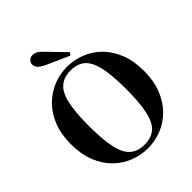

<svg xmlns="http://www.w3.org/2000/svg" viewBox="-246 -1011 1162 1162"><g transform="rotate(-45 334.5 -430.0)"><path d="M335 17Q274 17 218 -5Q162 -27 117.5 -70.5Q73 -114 47 -179Q21 -244 21 -331Q21 -416 47 -481Q73 -546 117.5 -590Q162 -634 218.5 -656.5Q275 -679 335 -679Q395 -679 451.5 -657Q508 -635 552 -591.5Q596 -548 622 -483Q648 -418 648 -331Q648 -246 622 -181Q596 -116 552 -72Q508 -28 452 -5.5Q396 17 335 17ZM335 -13Q392 -13 427 -42.5Q462 -72 478 -142Q494 -212 494 -331Q494 -450 478 -519.5Q462 -589 427 -618.5Q392 -648 335 -648Q279 -648 243.5 -618.5Q208 -589 192 -519.5Q176 -450 176 -331Q176 -212 192 -142Q208 -72 243.5 -42.5Q279 -13 335 -13ZM398 -712Q361 -728 326.5 -744Q292 -760 255 -776Q224 -790 210 -805Q196 -820 196 -836Q196 -853 208 -865Q220 -877 239 -877Q254 -877 269.5 -868.5Q285 -860 309 -834Q333 -809 359.5 -782Q386 -755 411 -729Z"/></g></svg>

Font: DeepMind Serif Text
Style: Regular
Weight: 400
Designer: Frank Grießhammer / Modifications: Colophon Foundry
Foundry: Colophon Foundry
Version: Version 5.003; ttfautohint (v1.8.2)